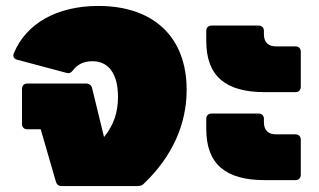

<svg xmlns="http://www.w3.org/2000/svg" viewBox="-20 -626 1072 646"><path d="M311 -606C173 -606 69 -548 27 -448C22 -437 26 -428 38 -425L203 -381C213 -378 219 -381 226 -390C241 -410 263 -420 291 -420C346 -420 377 -377 377 -300C377 -247 362 -204 330 -165L290 -329C288 -339 280 -345 270 -345H72C61 -345 54 -338 54 -327V-209C54 -198 61 -191 72 -191H117L168 -15C171 -5 177 0 188 0H443C453 0 460 -3 465 -9C559 -99 608 -207 608 -324C608 -501 497 -606 311 -606Z M974 -316C985 -316 992 -323 992 -334V-452C992 -463 985 -470 974 -470H908C883 -470 868 -484 868 -510V-522C868 -533 861 -540 850 -540H692C681 -540 674 -533 674 -522V-488C674 -371 738 -316 870 -316ZM974 -20C985 -20 992 -27 992 -38V-156C992 -167 985 -174 974 -174H908C883 -174 868 -188 868 -214V-226C868 -237 861 -244 850 -244H692C681 -244 674 -237 674 -226V-192C674 -75 738 -20 870 -20Z"/></svg>

Font: LINE Seed Sans TH Heavy
Style: Regular
Weight: 900
Designer: Dalton Maag Ltd | Thai characters by Cadson Demak Co.,Ltd.
Foundry: Dalton Maag Ltd
Version: Version 1.003